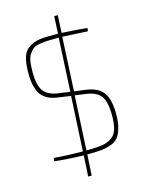

<svg xmlns="http://www.w3.org/2000/svg" viewBox="-136 -885 832 1101"><g transform="rotate(-15 279.5 -334.5)"><path d="M295 -358 356 -350Q432 -341 463.5 -300Q495 -259 495 -169Q495 -121 485.5 -87.5Q476 -54 460.5 -34.5Q445 -15 416.5 -5Q388 5 359.5 8Q331 11 285 11H275L268 135H247L254 11Q159 9 81 0L84 -19Q174 -12 255 -12L272 -337L203 -347Q131 -355 100 -397Q69 -439 69 -524Q69 -585 80.5 -621.5Q92 -658 121.5 -675.5Q151 -693 184 -697.5Q217 -702 277 -701H292L297 -804H318L313 -700Q403 -696 464 -689L461 -670Q339 -677 311 -678ZM290 -678H277Q238 -678 218.5 -677Q199 -676 173.5 -671.5Q148 -667 136.5 -657.5Q125 -648 113.5 -631Q102 -614 98 -588Q94 -562 94 -524Q94 -448 119 -413.5Q144 -379 203 -371L274 -361ZM276 -12H286Q341 -13 372 -18Q403 -23 427 -39.5Q451 -56 460.5 -87Q470 -118 470 -169Q470 -250 444.5 -284Q419 -318 356 -326L293 -335Z"/></g></svg>

Font: Exo 2.0 Thin
Style: Regular
Weight: 250
Designer: Natanael Gama
Version: Version 1.001;PS 001.001;hotconv 1.0.70;makeotf.lib2.5.58329